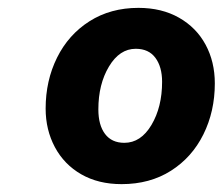

<svg xmlns="http://www.w3.org/2000/svg" viewBox="-20 -730 566 488"><path d="M96 -454Q96 -525 125 -583.5Q154 -642 207.5 -676Q261 -710 332 -710Q391 -710 435 -685Q479 -660 502.5 -616.5Q526 -573 526 -518Q526 -447 497 -388.5Q468 -330 414.5 -296Q361 -262 289 -262Q230 -262 186.5 -287Q143 -312 119.5 -356Q96 -400 96 -454ZM392 -522Q392 -560 375 -583Q358 -606 325 -606Q284 -606 257 -561Q230 -516 230 -452Q230 -412 247 -389.5Q264 -367 296 -367Q338 -367 365 -412.5Q392 -458 392 -522Z"/></svg>

Font: CBA Beacon Sans Extra Bold
Style: Italic
Weight: 800
Italic angle: -13°
Designer: Wei Huang
Foundry: Wei Huang
Version: Version 1.002